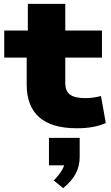

<svg xmlns="http://www.w3.org/2000/svg" viewBox="-20 -657 576 1000"><path d="M380 11Q249 11 184 -46.5Q119 -104 119 -216V-357H2V-498H125V-637H320V-498H511V-357H320V-224Q320 -183 344.5 -164.5Q369 -146 424 -146Q447 -146 467 -149Q487 -152 506 -157L531 -16Q498 -2 462 4.5Q426 11 380 11ZM309 323 260 283Q291 251 305 225Q319 199 319 176L352 204H235V61H395V161Q395 207 375 246Q355 285 309 323Z"/></svg>

Font: Nunito Sans 10pt Expanded Black
Style: Regular
Weight: 900
Width: 7
Designer: Vernon Adams
Foundry: Vernon Adams
Version: Version 3.101;gftools[0.9.27]